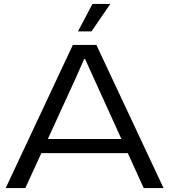

<svg xmlns="http://www.w3.org/2000/svg" viewBox="-20 -958 862 978"><path d="M9 0 351 -729H471L813 0H712L459 -557L413 -658H409L363 -554L109 0ZM181 -178 212 -250H611L640 -178ZM377 -798 451 -938H542L446 -798Z"/></svg>

Font: Mona Sans Expanded
Style: Regular
Weight: 400
Width: 7
Designer: Deni Anggara
Foundry: GitHub
Version: Version 2.000